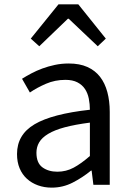

<svg xmlns="http://www.w3.org/2000/svg" viewBox="-20 -847 604 880"><path d="M217 13Q183 13 154 2.5Q125 -8 103.5 -27.5Q82 -47 70 -75.5Q58 -104 58 -141Q58 -230 138.5 -277.5Q219 -325 392 -344Q392 -370 387 -395Q382 -420 369.5 -439Q357 -458 335 -469.5Q313 -481 280 -481Q232 -481 190.5 -463Q149 -445 117 -423L81 -486Q100 -498 123.5 -510.5Q147 -523 174 -533Q201 -543 231.5 -549.5Q262 -556 295 -556Q345 -556 380.5 -540Q416 -524 438.5 -495Q461 -466 472 -425Q483 -384 483 -334V0H408L400 -65H397Q358 -33 313 -10Q268 13 217 13ZM243 -60Q283 -60 317.5 -78.5Q352 -97 392 -132V-285Q323 -276 276.5 -263.5Q230 -251 201 -233.5Q172 -216 159.5 -194.5Q147 -173 147 -147Q147 -100 174.5 -80Q202 -60 243 -60ZM248 -827H339L465 -670L428 -635L295 -761H291L160 -635L121 -670Z"/></svg>

Font: Kinto Sans
Style: Regular
Weight: 400
Designer: Authors: Ryoko NISHIZUKA  (kana & ideographs); Paul D. Hunt (Latin, Greek & Cyrillic); Wenlong ZHANG  (bopomofo); Sandol
Foundry: Adobe Systems Incorporated, ookami Inc.
Version: Version 0.001